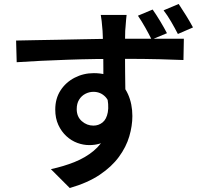

<svg xmlns="http://www.w3.org/2000/svg" viewBox="-20 -864 1040 966"><path d="M617 -789Q616 -782 614.5 -765.5Q613 -749 612 -733Q611 -717 610 -709Q609 -690 609 -656.5Q609 -623 609 -582.5Q609 -542 609.5 -500.5Q610 -459 610.5 -423Q611 -387 611 -363L500 -404Q500 -422 500 -452.5Q500 -483 500 -520.5Q500 -558 499.5 -595Q499 -632 498 -662Q497 -692 496 -709Q494 -736 491.5 -758Q489 -780 487 -789ZM61 -660Q105 -661 160 -662Q215 -663 275 -664Q335 -665 394.5 -666.5Q454 -668 507 -668.5Q560 -669 600 -669Q640 -669 685 -669Q730 -669 772.5 -669Q815 -669 849.5 -669Q884 -669 905 -669L903 -562Q858 -564 782.5 -566Q707 -568 597 -568Q530 -568 460 -567Q390 -566 320.5 -563.5Q251 -561 186 -558Q121 -555 64 -551ZM598 -366Q598 -288 578.5 -237Q559 -186 521 -160Q483 -134 429 -134Q399 -134 369 -145Q339 -156 314 -179Q289 -202 273.5 -235.5Q258 -269 258 -313Q258 -368 284.5 -409Q311 -450 355.5 -473Q400 -496 452 -496Q516 -496 559 -467.5Q602 -439 624 -390Q646 -341 646 -280Q646 -231 630.5 -178Q615 -125 578.5 -75Q542 -25 481.5 15.5Q421 56 331 82L236 -13Q301 -27 355.5 -49Q410 -71 450.5 -104.5Q491 -138 513 -185Q535 -232 535 -297Q535 -351 510.5 -376.5Q486 -402 450 -402Q429 -402 409.5 -392Q390 -382 378 -362.5Q366 -343 366 -315Q366 -277 391.5 -254.5Q417 -232 450 -232Q476 -232 496 -248Q516 -264 522.5 -299.5Q529 -335 516 -392ZM748 -816Q767 -789 786.5 -756.5Q806 -724 820 -697L743 -665Q728 -695 710.5 -726Q693 -757 674 -785ZM879 -844Q897 -817 916.5 -785.5Q936 -754 951 -726L875 -693Q859 -724 841 -755Q823 -786 803 -812Z"/></svg>

Font: Noto Sans SC Thin SemiBold
Style: Regular
Weight: 600
Version: Version 2.004-H2;hotconv 1.0.118;makeotfexe 2.5.65603